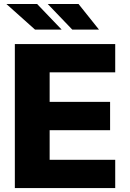

<svg xmlns="http://www.w3.org/2000/svg" viewBox="-20 -950 657 970"><path d="M55 0V-727.3H562.1V-584.5H230.8V-435.4H536.2V-292.3H230.8V-142.8H562.1V0ZM480.1 -800.4H345.2L221.2 -929.7H376.8ZM291.5 -800.4H157L12.4 -929.7H167.6Z"/></svg>

Font: Inter UI Extra Bold
Style: Regular
Weight: 800
Designer: Rasmus Andersson
Foundry: rsms
Version: 3.2;8d6f07862